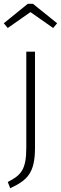

<svg xmlns="http://www.w3.org/2000/svg" viewBox="-29 -795 322 1015"><path d="M12 -647 132 -731 252 -647 273 -672 145 -775H118L-9 -672ZM156 -522H110V-13C110 103 81 132 12 167L25 200C114 158 156 122 156 -14Z"/></svg>

Font: Fira Sans ExtraLight
Style: Regular
Weight: 200
Designer: bBox Type GmbH & Carrois Corporate GbR & Edenspiekermann AG
Foundry: bBox Type GmbH & Carrois Corporate GbR & Edenspiekermann AG
Version: Version 4.300;PS 004.300;hotconv 1.0.88;makeotf.lib2.5.64775